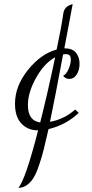

<svg xmlns="http://www.w3.org/2000/svg" viewBox="-20 -740 444 922"><path d="M329 -720 289 -508Q328 -508 345 -486.5Q362 -465 362 -434Q362 -404 348.5 -382.5Q335 -361 312 -361Q295 -361 283 -376Q298 -383 309 -407.5Q320 -432 320 -455Q320 -480 298 -480Q288 -480 283 -479Q244 -269 220 -155Q288 -167 341 -214L358 -198Q297 -140 213 -120Q199 -59 190 -22.5Q181 14 167.5 53.5Q154 93 141 114Q128 135 109.5 148.5Q91 162 68 162Q102 124 163 -114Q113 -114 82.5 -147Q52 -180 52 -242Q52 -327 114.5 -404.5Q177 -482 252 -502Q274 -605 284 -675Q289 -711 329 -720ZM114 -235Q114 -160 173 -152Q206 -281 245 -465Q192 -436 153 -366Q114 -296 114 -235Z"/></svg>

Font: Dancing Script
Style: Regular
Weight: 400
Designer: Pablo Impallari
Foundry: Pablo Impallari. www.impallari.com
Version: Version 1.002